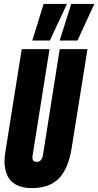

<svg xmlns="http://www.w3.org/2000/svg" viewBox="-20 -951 502 981"><path d="M144 10Q3 10 3 -129Q3 -152 10 -191L91 -700H233L147 -159Q140 -124 168 -124Q195 -124 200 -162L285 -700H427L346 -194Q329 -88 280.5 -39Q232 10 144 10ZM285 -744 344 -931H462L376 -744ZM145 -744 203 -931H322L235 -744Z"/></svg>

Font: Georama ExtraCondensed ExtraBold
Style: Italic
Weight: 800
Width: 2
Italic angle: -9°
Designer: Jean-Baptiste Levee
Foundry: Production Type
Version: Version 1.000